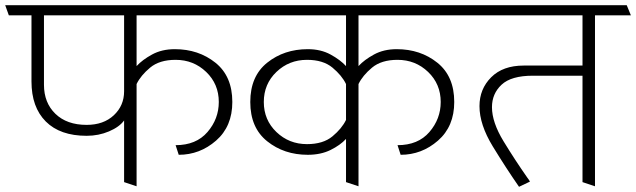

<svg xmlns="http://www.w3.org/2000/svg" viewBox="-31 -700 2445 738"><path d="M138 -374Q138 -305 182 -262.5Q226 -220 302 -220Q367 -220 406.5 -257Q446 -294 446 -349V-641H138ZM446 0V-237Q428 -212 388 -195Q348 -178 302 -178Q200 -178 145 -233Q90 -288 90 -387V-641H3L-11 -680H890L906 -641H494V-446Q516 -470 553.5 -490.5Q591 -511 641 -511Q732 -511 797 -459Q862 -407 862 -308Q862 -214 799.5 -159.5Q737 -105 656 -105L644 -142Q723 -142 766.5 -192.5Q810 -243 810 -308Q810 -377 761.5 -423.5Q713 -470 644 -470Q582 -470 546 -440Q510 -410 494 -377V16Z M1299 -239V-377Q1283 -410 1247 -440Q1211 -470 1149 -470Q1080 -470 1031.5 -423.5Q983 -377 983 -308Q983 -239 1031.5 -192.5Q1080 -146 1149 -146Q1211 -146 1247 -176Q1283 -206 1299 -239ZM1299 -446V-641H898L884 -680H1743L1759 -641H1347V-446Q1369 -470 1406.5 -490.5Q1444 -511 1494 -511Q1585 -511 1650 -459Q1715 -407 1715 -308Q1715 -214 1652.5 -159.5Q1590 -105 1509 -105L1497 -142Q1576 -142 1619.5 -192.5Q1663 -243 1663 -308Q1663 -377 1614.5 -423.5Q1566 -470 1497 -470Q1435 -470 1399 -440Q1363 -410 1347 -377V16L1299 0V-166Q1277 -142 1239.5 -123.5Q1202 -105 1152 -105Q1061 -105 996 -157Q931 -209 931 -308Q931 -407 996 -459Q1061 -511 1152 -511Q1202 -511 1239.5 -490.5Q1277 -470 1299 -446Z M2208 0V-409H2017Q1934 -409 1897 -374.5Q1860 -340 1860 -288Q1860 -230 1904.5 -157Q1949 -84 1996 -17Q1999 -13 2001.5 -9.5Q2004 -6 2006 -2L1964 18Q1914 -54 1863 -137.5Q1812 -221 1812 -292Q1812 -358 1857 -403Q1902 -448 1982 -448H2208V-641H1751L1737 -680H2378L2394 -641H2256V16Z"/></svg>

Font: Palanquin Thin
Style: Regular
Weight: 250
Designer: Pria Ravichandran
Version: Version 1.001